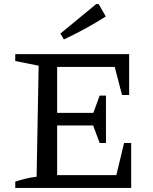

<svg xmlns="http://www.w3.org/2000/svg" viewBox="-20 -924 753 944"><path d="M590 -221H625V0H55V-31Q82 -40 108 -46Q134 -52 160 -55L170 -601L55 -624V-658H615V-457H580L544 -595H221L261 -636V-369H439L470 -454H501V-221H470L438 -307H261V-23L221 -63H552ZM294 -730 277 -759 453 -904H465L500 -843Q450 -811 398.5 -783Q347 -755 294 -730Z"/></svg>

Font: Piazzolla Thin Medium
Style: Regular
Weight: 500
Version: Version 2.005